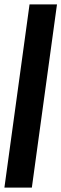

<svg xmlns="http://www.w3.org/2000/svg" viewBox="-22 -851 278 871"><path d="M-2 0 112 -831H236.5L122.5 0Z"/></svg>

Font: Merriweather 144pt SemiBold
Style: Italic
Weight: 600
Italic angle: -7.8°
Version: Version 2.101